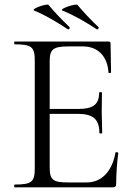

<svg xmlns="http://www.w3.org/2000/svg" viewBox="-20 -803 577 823"><path d="M43 0H462C474 0 478 -4 478 -15C478 -57 482 -111 487 -147C487 -151 475 -152 475 -149C461 -69 416 -21 352 -21H272C207 -21 193 -32 193 -85V-315H313C380 -315 406 -291 406 -233C406 -230 418 -230 418 -233L416 -325L417 -406C417 -409 405 -409 405 -406C405 -356 380 -336 316 -336H193V-539C193 -592 207 -604 275 -604H336C399 -604 441 -562 445 -492C445 -489 456 -489 456 -493L454 -616C454 -622 452 -625 445 -625H43C40 -625 40 -613 43 -613C116 -613 129 -601 129 -544V-81C129 -23 116 -12 43 -12C40 -12 40 0 43 0ZM394 -678C400 -674 405 -683 402 -687C366 -721 339 -750 312 -782C306 -789 232 -765 247 -758C305 -734 346 -709 394 -678ZM270 -678C276 -674 281 -683 278 -687C242 -721 215 -750 188 -782C182 -789 111 -765 126 -758C181 -735 222 -709 270 -678Z"/></svg>

Font: Cormorant Garamond
Style: Regular
Weight: 400
Designer: Christian Thalmann (Catharsis Fonts)
Foundry: Catharsis Fonts
Version: Version 4.002;Glyphs 3.4 (3410)